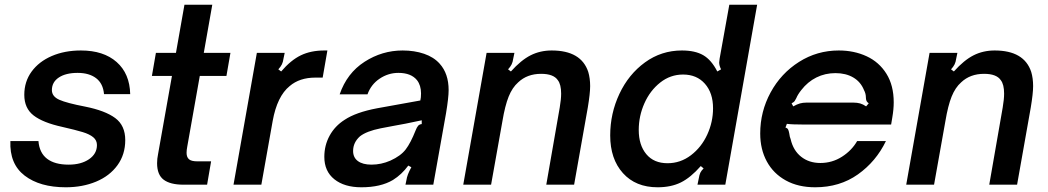

<svg xmlns="http://www.w3.org/2000/svg" viewBox="-20 -783 4444 814"><path d="M24 -185H143Q147 -135 179.5 -110Q212 -85 271 -85Q324 -85 357.5 -108Q391 -131 391 -168Q391 -188 375.5 -201Q360 -214 330.5 -223Q301 -232 244 -245Q162 -263 122.5 -293.5Q83 -324 83 -381Q83 -437 114 -479.5Q145 -522 199.5 -545.5Q254 -569 323 -569Q419 -569 474.5 -520Q530 -471 532 -384H421Q417 -429 387.5 -451.5Q358 -474 309 -474Q259 -474 229.5 -454.5Q200 -435 200 -401Q200 -374 231.5 -360Q263 -346 341 -331Q426 -314 468.5 -282.5Q511 -251 511 -189Q511 -128 478 -82.5Q445 -37 387.5 -13Q330 11 259 11Q149 11 84.5 -38.5Q20 -88 24 -185Z M758 0Q702 0 674 -21Q646 -42 646 -91Q646 -110 650 -129L709 -461H624L641 -559H726L762 -763H880L844 -559H957L940 -461H827L774 -162Q771 -147 771 -135Q771 -117 781 -108Q791 -99 816 -99H875L858 0Z M970 0 1069 -559H1187L1182 -535Q1180 -520 1175 -510Q1170 -500 1160 -489L1172 -480Q1213 -528 1255.5 -548.5Q1298 -569 1355 -569H1368L1348 -454H1317Q1250 -454 1208 -418Q1155 -375 1136 -270L1088 0Z M1355 -118Q1355 -167 1377.5 -208Q1400 -249 1441 -275Q1489 -307 1579 -324L1762 -357Q1765 -368 1765 -387Q1765 -421 1748 -443Q1723 -474 1669 -474Q1626 -474 1589.5 -449.5Q1553 -425 1538 -383H1420Q1451 -473 1525.5 -521Q1600 -569 1687 -569Q1737 -569 1778 -555Q1819 -541 1844 -513Q1882 -471 1882 -401Q1882 -369 1871 -303L1817 0H1699L1703 -19Q1706 -42 1724 -74L1711 -81Q1683 -43 1646 -20Q1594 11 1512 11Q1440 11 1397.5 -23Q1355 -57 1355 -118ZM1635 -102Q1679 -122 1700 -149.5Q1721 -177 1742 -230Q1747 -243 1752.5 -249.5Q1758 -256 1768 -257V-273Q1689 -256 1652 -250L1594 -239Q1534 -227 1506 -205Q1477 -179 1477 -143Q1477 -115 1497.5 -100Q1518 -85 1555 -85Q1596 -85 1635 -102Z M1944 0 2043 -559H2161L2156 -535Q2154 -520 2149 -510Q2144 -500 2134 -489L2146 -480Q2189 -528 2229.5 -548.5Q2270 -569 2319 -569Q2444 -569 2474 -478Q2482 -451 2482 -418Q2482 -387 2472 -327L2414 0H2296L2353 -327Q2359 -362 2359 -386Q2359 -425 2345 -443Q2327 -470 2274 -470Q2215 -470 2177 -434Q2152 -412 2136.5 -373.5Q2121 -335 2110 -269L2062 0Z M2567 -209Q2567 -302 2606 -385Q2645 -468 2714.5 -518.5Q2784 -569 2871 -569Q2927 -569 2961.5 -549Q2996 -529 3021 -480L3037 -489Q3029 -505 3029 -518Q3029 -521 3031 -535L3072 -763H3190L3055 0H2937L2942 -24Q2945 -42 2949 -50.5Q2953 -59 2963 -69L2951 -79Q2908 -30 2866.5 -9.5Q2825 11 2768 11Q2675 11 2621 -49Q2567 -109 2567 -209ZM3003 -324Q3003 -389 2968.5 -428Q2934 -467 2876 -467Q2822 -467 2779 -433Q2736 -399 2712 -345Q2688 -291 2688 -232Q2688 -168 2720 -129.5Q2752 -91 2810 -91Q2865 -91 2909.5 -125Q2954 -159 2978.5 -212.5Q3003 -266 3003 -324Z M3203 -217Q3203 -310 3247 -391Q3291 -472 3367.5 -520.5Q3444 -569 3536 -569Q3601 -569 3654 -544.5Q3707 -520 3738 -470.5Q3769 -421 3769 -349Q3769 -320 3763 -285L3758 -255H3388Q3336 -255 3316 -258L3310 -242Q3318 -240 3321 -234.5Q3324 -229 3326 -218Q3328 -202 3332 -193Q3343 -145 3376.5 -118.5Q3410 -92 3458 -92Q3508 -92 3549.5 -118.5Q3591 -145 3614 -185H3736Q3694 -98 3617 -43.5Q3540 11 3436 11Q3364 11 3311.5 -18Q3259 -47 3231 -98.5Q3203 -150 3203 -217ZM3343 -332Q3359 -341 3371.5 -344.5Q3384 -348 3399 -348H3598Q3614 -348 3626.5 -344.5Q3639 -341 3652 -332L3663 -345Q3656 -350 3654 -354.5Q3652 -359 3651.5 -363.5Q3651 -368 3651 -370Q3651 -386 3643 -401Q3629 -436 3597.5 -454.5Q3566 -473 3522 -473Q3478 -473 3441 -454.5Q3404 -436 3377 -401Q3362 -382 3356 -367Q3352 -359 3349 -354.5Q3346 -350 3336 -345Z M3822 0 3921 -559H4039L4034 -535Q4032 -520 4027 -510Q4022 -500 4012 -489L4024 -480Q4067 -528 4107.5 -548.5Q4148 -569 4197 -569Q4322 -569 4352 -478Q4360 -451 4360 -418Q4360 -387 4350 -327L4292 0H4174L4231 -327Q4237 -362 4237 -386Q4237 -425 4223 -443Q4205 -470 4152 -470Q4093 -470 4055 -434Q4030 -412 4014.5 -373.5Q3999 -335 3988 -269L3940 0Z"/></svg>

Font: Open Sauce Sans SemiBold Italic
Style: Regular
Weight: 600
Italic angle: -10°
Designer: Alfredo Marco Pradil
Foundry: Creative Sauce Fz LLC
Version: Version 1.477